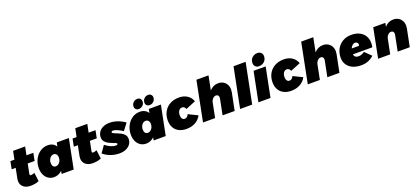

<svg xmlns="http://www.w3.org/2000/svg" viewBox="56 -2083 7285 3358"><g transform="rotate(-20 3698.5 -403.5)"><path d="M293 -201Q291 -189 291 -186Q291 -162 317 -164Q339 -164 381 -181L401 -20Q372 -5 329 2.5Q286 10 244 10Q160 10 111 -32.5Q62 -75 62 -144Q62 -166 66 -185L104 -375H29L57 -517H132L163 -670H387L356 -517H484L456 -375H328Z M481 -229Q481 -319 518.5 -393.5Q556 -468 620.5 -511.5Q685 -555 763 -555Q815 -555 854.5 -534.5Q894 -514 917 -475L931 -547H1156L1047 0H822L833 -54Q765 8 683 8Q624 8 578 -22Q532 -52 506.5 -106Q481 -160 481 -229ZM876 -288Q876 -326 857 -348.5Q838 -371 806 -371Q765 -371 736.5 -333.5Q708 -296 708 -244Q708 -204 725.5 -182Q743 -160 775 -160Q802 -160 825.5 -177.5Q849 -195 862.5 -224.5Q876 -254 876 -288Z M1450 -201Q1448 -189 1448 -186Q1448 -162 1474 -164Q1496 -164 1538 -181L1558 -20Q1529 -5 1486 2.5Q1443 10 1401 10Q1317 10 1268 -32.5Q1219 -75 1219 -144Q1219 -166 1223 -185L1261 -375H1186L1214 -517H1289L1320 -670H1544L1513 -517H1641L1613 -375H1485Z M1601 -98 1691 -226Q1742 -186 1792 -164Q1842 -142 1883 -142Q1920 -142 1920 -164Q1920 -173 1906.5 -179.5Q1893 -186 1859 -199Q1808 -218 1772.5 -236Q1737 -254 1710 -286.5Q1683 -319 1683 -366Q1683 -421 1712 -464Q1741 -507 1793.5 -531Q1846 -555 1914 -555Q1986 -555 2059.5 -529.5Q2133 -504 2198 -457L2102 -331Q2049 -366 2002.5 -386Q1956 -406 1925 -406Q1911 -406 1902 -400Q1893 -394 1893 -384Q1893 -373 1908.5 -365Q1924 -357 1961 -342Q2012 -322 2047 -304Q2082 -286 2108 -254.5Q2134 -223 2134 -176Q2134 -122 2104.5 -80Q2075 -38 2022 -14.5Q1969 9 1900 9Q1816 9 1738 -19Q1660 -47 1601 -98Z M2194 -229Q2194 -319 2231.5 -393.5Q2269 -468 2333.5 -511.5Q2398 -555 2476 -555Q2528 -555 2567.5 -534.5Q2607 -514 2630 -475L2644 -547H2869L2760 0H2535L2546 -54Q2478 8 2396 8Q2337 8 2291 -22Q2245 -52 2219.5 -106Q2194 -160 2194 -229ZM2589 -288Q2589 -326 2570 -348.5Q2551 -371 2519 -371Q2478 -371 2449.5 -333.5Q2421 -296 2421 -244Q2421 -204 2438.5 -182Q2456 -160 2488 -160Q2515 -160 2538.5 -177.5Q2562 -195 2575.5 -224.5Q2589 -254 2589 -288ZM2587 -709Q2587 -666 2555.5 -635.5Q2524 -605 2480 -605Q2447 -605 2427 -625Q2407 -645 2407 -677Q2407 -721 2438.5 -751.5Q2470 -782 2514 -782Q2547 -782 2567 -762Q2587 -742 2587 -709ZM2789 -709Q2789 -666 2757.5 -635.5Q2726 -605 2682 -605Q2649 -605 2629 -625Q2609 -645 2609 -677Q2609 -721 2640.5 -751.5Q2672 -782 2716 -782Q2749 -782 2769 -762Q2789 -742 2789 -709Z M2886 -242Q2886 -334 2926 -405.5Q2966 -477 3038.5 -516Q3111 -555 3205 -555Q3294 -555 3358 -513.5Q3422 -472 3448 -397L3262 -321Q3245 -373 3197 -373Q3160 -373 3137 -341Q3114 -309 3114 -257Q3114 -217 3130.5 -193.5Q3147 -170 3177 -170Q3227 -170 3250 -229L3423 -145Q3386 -72 3313.5 -32Q3241 8 3147 8Q3067 8 3008 -22.5Q2949 -53 2917.5 -109.5Q2886 -166 2886 -242Z M4113 -375Q4113 -353 4108 -325L4043 0H3818L3876 -291Q3878 -305 3878 -312Q3878 -338 3864.5 -352.5Q3851 -367 3827 -367Q3795 -367 3767.5 -338.5Q3740 -310 3732 -267L3679 0H3454L3601 -742H3826L3774 -479Q3841 -555 3935 -555Q3988 -555 4028 -532Q4068 -509 4090.5 -468Q4113 -427 4113 -375Z M4517 -742 4369 0H4144L4292 -742Z M4819 -547 4710 0H4485L4594 -547ZM4854 -724Q4854 -686 4835.5 -655Q4817 -624 4785 -606.5Q4753 -589 4715 -589Q4672 -589 4646.5 -614.5Q4621 -640 4621 -682Q4621 -720 4639.5 -751Q4658 -782 4690 -799.5Q4722 -817 4760 -817Q4803 -817 4828.5 -791.5Q4854 -766 4854 -724Z M4836 -242Q4836 -334 4876 -405.5Q4916 -477 4988.5 -516Q5061 -555 5155 -555Q5244 -555 5308 -513.5Q5372 -472 5398 -397L5212 -321Q5195 -373 5147 -373Q5110 -373 5087 -341Q5064 -309 5064 -257Q5064 -217 5080.5 -193.5Q5097 -170 5127 -170Q5177 -170 5200 -229L5373 -145Q5336 -72 5263.5 -32Q5191 8 5097 8Q5017 8 4958 -22.5Q4899 -53 4867.5 -109.5Q4836 -166 4836 -242Z M6063 -375Q6063 -353 6058 -325L5993 0H5768L5826 -291Q5828 -305 5828 -312Q5828 -338 5814.5 -352.5Q5801 -367 5777 -367Q5745 -367 5717.5 -338.5Q5690 -310 5682 -267L5629 0H5404L5551 -742H5776L5724 -479Q5791 -555 5885 -555Q5938 -555 5978 -532Q6018 -509 6040.5 -468Q6063 -427 6063 -375Z M6695 -301Q6695 -264 6686 -223H6324Q6335 -157 6410 -157Q6467 -157 6520 -198L6636 -84Q6539 7 6402 7Q6311 7 6243.5 -23Q6176 -53 6139.5 -109Q6103 -165 6103 -239Q6103 -329 6142.5 -401Q6182 -473 6252.5 -513.5Q6323 -554 6412 -554Q6498 -554 6562 -522.5Q6626 -491 6660.5 -433.5Q6695 -376 6695 -301ZM6482 -350Q6482 -372 6467 -387Q6452 -402 6428 -402Q6402 -402 6378.5 -381.5Q6355 -361 6340 -327H6477Q6482 -340 6482 -350Z M7372 -375Q7372 -353 7367 -325L7302 0H7077L7135 -291Q7137 -305 7137 -312Q7137 -338 7123.5 -352.5Q7110 -367 7086 -367Q7054 -367 7026.5 -338.5Q6999 -310 6991 -267L6938 0H6713L6821 -547H7046L7033 -479Q7100 -555 7194 -555Q7247 -555 7287 -532Q7327 -509 7349.5 -468Q7372 -427 7372 -375Z"/></g></svg>

Font: Gontserrat Black
Style: Italic
Weight: 900
Italic angle: -11.3°
Designer: Julieta Ulanovsky
Foundry: Julieta Ulanovsky
Version: Version 6.001